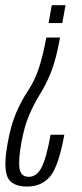

<svg xmlns="http://www.w3.org/2000/svg" viewBox="-49 -618 308 721"><path d="M176.5 -477H125Q113 -412 97.5 -364Q82 -316 55.5 -276Q32 -241.5 11.5 -194Q-9 -146.5 -21 -76Q-36.5 11 -20.8 46.8Q-5 82.5 53 82.5Q107 82.5 139 44.8Q171 7 192.5 -112H141Q125 -23 106.8 11.5Q88.5 46 59 46Q29 46 24.2 14Q19.5 -18 31.5 -83.5Q42.5 -143.5 60 -184.5Q77.5 -225.5 98.5 -260Q125 -301.5 143.8 -350Q162.5 -398.5 176.5 -477ZM185 -531.5 197 -598.5H145.5L133.5 -531.5Z"/></svg>

Font: Anybody ExtraCondensed Light
Style: Italic
Weight: 300
Width: 2
Italic angle: -10°
Version: Version 1.113;gftools[0.9.25]